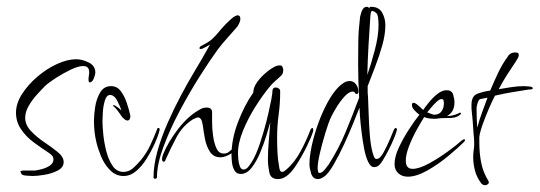

<svg xmlns="http://www.w3.org/2000/svg" viewBox="-20 -510 1585 564"><path d="M76 7Q72 7 58.5 6Q45 5 43 1L40 -6Q40 -8 44 -8.5Q48 -9 49 -9H82Q91 -10 104 -13.5Q117 -17 127 -24Q137 -31 137 -42Q137 -49 132 -54Q127 -59 122 -62Q102 -75 79.5 -91.5Q57 -108 42 -130Q27 -152 27 -179Q27 -206 44.5 -233.5Q62 -261 89.5 -284.5Q117 -308 147.5 -322Q178 -336 204 -336Q221 -336 240.5 -326.5Q260 -317 260 -297Q260 -291 255.5 -279.5Q251 -268 243 -268Q241 -268 240.5 -271.5Q240 -275 240 -276Q240 -282 241 -287.5Q242 -293 242 -298Q242 -316 224 -316Q210 -316 188 -305.5Q166 -295 145 -281.5Q124 -268 113 -258Q102 -247 88 -231.5Q74 -216 64 -198.5Q54 -181 54 -164Q54 -143 71 -125Q88 -107 110.5 -92Q133 -77 150 -63Q167 -49 167 -34Q167 -18 149.5 -9Q132 0 110.5 3.5Q89 7 76 7Z M343 7Q320 7 303 -10.5Q286 -28 276.5 -51.5Q267 -75 263 -93Q256 -122 256 -156Q256 -172 259.5 -195.5Q263 -219 274 -238Q285 -257 306 -257Q324 -257 335 -242Q346 -227 352.5 -207.5Q359 -188 362 -174Q362 -173 362.5 -171.5Q363 -170 363 -168Q363 -164 361 -160Q359 -156 354 -156Q350 -156 346 -159.5Q342 -163 339 -166Q333 -174 327 -183Q321 -192 313 -198Q312 -199 312 -200Q312 -201 315 -201Q317 -201 326 -194.5Q335 -188 337 -185Q334 -195 325 -213Q316 -231 303 -231Q293 -231 288 -214.5Q283 -198 282 -179Q281 -160 281 -153Q281 -139 283.5 -114.5Q286 -90 292.5 -65Q299 -40 311 -22.5Q323 -5 343 -5Q359 -5 372 -17Q385 -29 394 -40Q411 -61 421 -82.5Q431 -104 441 -129Q441 -134 446 -134Q449 -134 449 -129Q449 -127 448 -125Q444 -109 434 -87Q424 -65 410.5 -43.5Q397 -22 380 -7.5Q363 7 343 7Z M435 15Q431 15 431 11Q431 -25 442.5 -66Q454 -107 472.5 -149Q491 -191 511.5 -229.5Q532 -268 550 -298Q562 -318 574 -338.5Q586 -359 597 -379Q593 -377 583.5 -371.5Q574 -366 569 -366Q566 -366 566 -369Q566 -371 569 -374Q583 -381 593 -387.5Q603 -394 613 -405Q618 -411 630.5 -425.5Q643 -440 657 -452.5Q671 -465 678 -465Q686 -465 686 -455Q686 -448 682 -440Q678 -432 673 -427Q660 -412 646.5 -397Q633 -382 620 -365Q598 -335 567.5 -287Q537 -239 508 -184.5Q479 -130 460 -78.5Q441 -27 441 11Q441 15 435 15ZM466 -40Q465 -35 461 -35Q456 -35 456 -43Q456 -46 458 -54Q473 -92 503.5 -131.5Q534 -171 570 -190Q577 -194 587 -194Q603 -194 603 -180Q603 -171 603 -151.5Q603 -132 606 -110.5Q609 -89 616 -74Q623 -59 637 -59Q647 -59 652.5 -64Q658 -69 662 -72H663Q665 -72 665 -69Q665 -64 659 -59Q653 -55 644.5 -51.5Q636 -48 627 -48Q607 -48 596.5 -64.5Q586 -81 582 -102.5Q578 -124 576 -140Q574 -154 570.5 -159.5Q567 -165 562 -165Q557 -165 546 -159Q516 -140 498 -106Q480 -72 466 -40Z M796 16Q775 16 771 -4Q767 -24 767 -40Q767 -68 769.5 -95.5Q772 -123 774 -151Q770 -137 762.5 -112Q755 -87 744 -61Q733 -35 719 -17Q705 1 687 1Q675 1 669 -9Q663 -19 661.5 -32.5Q660 -46 660 -54Q660 -101 679 -151Q698 -201 724 -238Q724 -253 735.5 -269Q747 -285 763 -298Q779 -311 791 -316Q797 -318 802 -318Q807 -318 809.5 -314Q812 -310 812 -305Q812 -301 811 -296.5Q810 -292 807 -289Q798 -280 789.5 -273Q781 -266 772 -255Q752 -231 730.5 -197Q709 -163 694 -126.5Q679 -90 679 -58Q679 -54 680 -42.5Q681 -31 684.5 -21.5Q688 -12 695 -12Q704 -12 711.5 -22.5Q719 -33 723 -40Q734 -60 744 -90Q754 -120 762 -151Q770 -182 774 -204Q776 -211 777 -217.5Q778 -224 779 -231Q780 -234 780 -238.5Q780 -243 781 -247Q783 -253 790 -253Q795 -253 799 -250Q803 -247 803 -242V-240Q803 -206 798.5 -173Q794 -140 794 -105Q794 -85 795 -63Q796 -41 800 -20Q800 -17 802 -11Q804 -5 809 -5Q812 -5 815.5 -7.5Q819 -10 820 -11Q845 -32 863 -65.5Q881 -99 892 -129Q895 -134 897 -134Q900 -134 900 -129V-125Q895 -108 881 -79.5Q867 -51 850.5 -25.5Q834 0 819 9Q809 16 796 16Z M914 16Q899 16 894 -0.5Q889 -17 889 -27Q889 -51 896 -83Q903 -115 915 -148Q927 -181 942.5 -209.5Q958 -238 975 -255Q981 -261 989.5 -266.5Q998 -272 1007 -272Q1019 -272 1026 -262Q1033 -252 1033 -241Q1033 -234 1028 -234Q1024 -234 1022.5 -237.5Q1021 -241 1016 -241Q1005 -241 991.5 -226Q978 -211 967 -192.5Q956 -174 952 -165Q945 -150 936 -120.5Q927 -91 920 -61.5Q913 -32 913 -15Q913 -12 914 -7Q915 -2 919 -2Q926 -2 934 -12Q942 -22 945 -26Q974 -71 995 -121.5Q1016 -172 1035 -223Q1032 -273 1032 -323Q1032 -355 1032.5 -388Q1033 -421 1037 -453Q1037 -461 1042 -475.5Q1047 -490 1058 -490Q1062 -490 1065 -485V-486Q1065 -490 1070 -490Q1093 -490 1102.5 -473Q1112 -456 1112 -436Q1112 -409 1103 -377Q1094 -345 1082 -314Q1070 -283 1060 -257Q1060 -250 1060 -242Q1060 -234 1061 -227Q1062 -205 1063 -173.5Q1064 -142 1066.5 -111.5Q1069 -81 1075 -60Q1076 -56 1078.5 -49.5Q1081 -43 1086 -43Q1096 -43 1106 -61Q1116 -79 1125 -100Q1134 -121 1137 -129Q1140 -134 1142 -134Q1146 -134 1146 -129Q1146 -128 1145.5 -127.5Q1145 -127 1145 -125Q1143 -117 1136.5 -101.5Q1130 -86 1121 -68.5Q1112 -51 1103.5 -37.5Q1095 -24 1088 -21Q1082 -19 1079 -19Q1069 -19 1061.5 -34.5Q1054 -50 1049.5 -74Q1045 -98 1042 -123Q1039 -148 1037.5 -167.5Q1036 -187 1036 -194Q1030 -179 1018 -149Q1006 -119 990.5 -85.5Q975 -52 959.5 -25.5Q944 1 932 9Q922 16 914 16ZM1059 -290Q1070 -321 1081 -363Q1092 -405 1092 -437Q1092 -450 1090 -462Q1088 -474 1074 -478Q1071 -479 1069.5 -473Q1068 -467 1068 -463Q1065 -420 1062.5 -376.5Q1060 -333 1059 -290Z M1178 9Q1161 9 1150 -1Q1139 -11 1139 -28Q1139 -50 1152 -77.5Q1165 -105 1182 -131Q1199 -157 1212 -173Q1205 -178 1197.5 -186Q1190 -194 1190 -202Q1190 -208 1195 -208Q1200 -208 1209.5 -199.5Q1219 -191 1223 -187Q1230 -197 1241 -210.5Q1252 -224 1265.5 -234.5Q1279 -245 1292 -245Q1307 -245 1311 -232.5Q1315 -220 1315 -209Q1315 -181 1293 -169Q1309 -169 1327 -177Q1329 -179 1332 -179Q1334 -179 1334 -177Q1334 -175 1332.5 -174Q1331 -173 1329 -171Q1319 -164 1304 -163.5Q1289 -163 1277 -163Q1273 -163 1267.5 -162Q1262 -161 1257 -161Q1249 -161 1241.5 -162Q1234 -163 1226 -166Q1217 -152 1204 -128.5Q1191 -105 1181.5 -80.5Q1172 -56 1172 -38Q1172 -14 1192 -14Q1211 -14 1239.5 -29.5Q1268 -45 1295.5 -65Q1323 -85 1337 -98Q1339 -99 1340.5 -100Q1342 -101 1343 -101Q1346 -101 1346 -98Q1346 -96 1343 -93Q1326 -76 1296.5 -51.5Q1267 -27 1235 -9Q1203 9 1178 9ZM1255 -173Q1270 -173 1277 -183Q1284 -193 1284 -207Q1284 -210 1283 -214.5Q1282 -219 1277 -219Q1271 -219 1262.5 -211Q1254 -203 1246.5 -194Q1239 -185 1235 -180Q1237 -179 1245 -176Q1253 -173 1255 -173Z M1405 34Q1399 34 1394 29Q1381 12 1375.5 -8Q1370 -28 1370 -49Q1370 -59 1371.5 -69Q1373 -79 1373 -86Q1373 -94 1372.5 -102.5Q1372 -111 1371 -119Q1370 -137 1368.5 -155Q1367 -173 1365 -191V-202Q1365 -228 1382 -234.5Q1399 -241 1420 -244Q1431 -270 1443 -295.5Q1455 -321 1471 -343Q1478 -356 1494 -356Q1504 -356 1504 -349Q1504 -344 1501 -339Q1498 -334 1495 -329Q1482 -310 1469 -289.5Q1456 -269 1445 -248Q1463 -251 1482 -254Q1501 -257 1520 -257Q1523 -257 1534 -256Q1545 -255 1545 -251Q1545 -248 1540 -247.5Q1535 -247 1533 -247Q1508 -243 1483.5 -239Q1459 -235 1434 -229Q1427 -216 1417 -193Q1407 -170 1398.5 -146.5Q1390 -123 1388 -108V-91Q1388 -60 1393.5 -32Q1399 -4 1415 22Q1415 23 1415.5 23.5Q1416 24 1416 25Q1416 29 1412.5 31.5Q1409 34 1405 34ZM1382 -135Q1388 -158 1396 -179.5Q1404 -201 1412 -223Q1397 -220 1391 -219Q1385 -218 1381 -200Q1380 -196 1380 -191.5Q1380 -187 1380 -183Q1380 -171 1380.5 -159Q1381 -147 1382 -135Z"/></svg>

Font: Sassy Frass
Style: Regular
Weight: 400
Designer: Robert E. Leuschke
Foundry: Robert E. Leuschke
Version: Version 1.010; ttfautohint (v1.8.3)